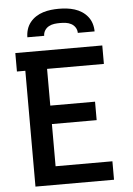

<svg xmlns="http://www.w3.org/2000/svg" viewBox="-62 -1001 724 1047"><g transform="rotate(-5 300.0 -477.5)"><path d="M89 0V-634H43V-735H519V-634H208V-433H453V-332H208V-101H519V0ZM116 -815Q116 -837 122.5 -858Q129 -879 142.5 -896Q156 -913 174.5 -925Q193 -937 214 -943.5Q235 -950 256.5 -952.5Q278 -955 300 -955Q322 -955 343.5 -952.5Q365 -950 386 -943.5Q407 -937 425.5 -925Q444 -913 457.5 -896Q471 -879 477.5 -858Q484 -837 484 -815H392Q392 -831 383.5 -844.5Q375 -858 361 -865.5Q347 -873 331.5 -875Q316 -877 300 -877Q284 -877 268.5 -875Q253 -873 239 -865.5Q225 -858 216.5 -844.5Q208 -831 208 -815Z"/></g></svg>

Font: Iosevka Book
Style: Bold
Weight: 700
Designer: Belleve Invis
Foundry: Belleve Invis
Version: Version 28.0.7; ttfautohint (v1.8.3)